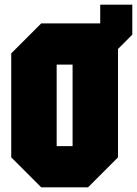

<svg xmlns="http://www.w3.org/2000/svg" viewBox="-20 -800 585 820"><path d="M28 -128V-572L156 -700H408V-780H545V-652L484 -591V-128L356 0H156ZM222 -524V-176H290V-524Z"/></svg>

Font: Tektur Condensed ExtraBold
Style: Regular
Weight: 800
Width: 3
Designer: Adam Jagosz
Foundry: Adam Jagosz
Version: Version 1.005;gftools[0.9.30]